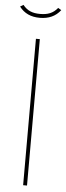

<svg xmlns="http://www.w3.org/2000/svg" viewBox="-72 -858 306 887"><g transform="rotate(5 80.5 -415.0)"><path d="M89 0V-679H71V0ZM80 -795C45 -795 21 -804 0 -830L-15 -821C8 -791 39 -777 80 -777C121 -777 153 -791 176 -821L161 -830C140 -804 115 -795 80 -795Z"/></g></svg>

Font: Rawengulk
Style: Light
Weight: 300
Version: Version 0.9